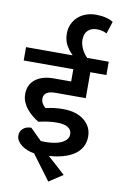

<svg xmlns="http://www.w3.org/2000/svg" viewBox="-122 -969 744 1189"><g transform="rotate(10 250.0 -374.5)"><path d="M153 3Q131 0 110 -8.5Q89 -17 73 -29Q57 -41 47.5 -56.5Q38 -72 38 -89Q38 -115 57 -132.5Q76 -150 109 -150L181 -79Q214 -77 245 -80Q276 -83 300 -92Q324 -101 338.5 -116Q353 -131 353 -152Q353 -179 330 -194Q307 -209 260 -209Q234 -209 206.5 -205.5Q179 -202 145 -194Q125 -206 105.5 -222Q86 -238 70 -257.5Q54 -277 44.5 -300Q35 -323 35 -349Q35 -409 77.5 -442Q120 -475 193 -475H302V-552H-10V-636H281V-639Q263 -655 243.5 -686.5Q224 -718 224 -763Q224 -796 236.5 -823Q249 -850 270 -869Q291 -888 320 -898.5Q349 -909 382 -909Q416 -909 444.5 -902Q473 -895 491 -883L466 -806Q453 -813 437.5 -817Q422 -821 404 -821Q369 -821 347.5 -801Q326 -781 326 -741Q326 -724 331 -708Q336 -692 343 -678.5Q350 -665 358.5 -654Q367 -643 374 -636H510V-552H409V-389H219Q145 -389 145 -340Q145 -309 174 -285Q203 -292 229 -295Q255 -298 284 -298Q367 -298 416 -258.5Q465 -219 465 -157Q465 -119 448.5 -90Q432 -61 402.5 -41.5Q373 -22 333 -11Q293 0 246 3L357 103L270 160Z"/></g></svg>

Font: Ek Mukta SemiBold
Style: Regular
Weight: 600
Designer: Girish Dalvi and Yashodeep Gholap
Foundry: Ek Type
Version: Version 2.538;PS 1.002;hotconv 16.6.51;makeotf.lib2.5.65220;